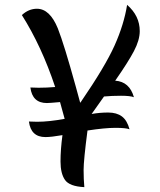

<svg xmlns="http://www.w3.org/2000/svg" viewBox="-20 -755 660 790"><path d="M105 -395 139 -394Q172 -394 207 -397Q151 -565 70 -693Q98 -719 132 -719Q185 -719 218 -638Q244 -572 292 -398L310 -332Q310 -333 313 -336Q413 -482 451.5 -568Q490 -654 503 -735Q555 -690 555 -627Q555 -590 531 -544.5Q507 -499 454 -423Q513 -419 531 -355Q516 -361 478 -361Q440 -361 408 -358L357 -286Q390 -292 425 -292Q460 -292 481.5 -276Q503 -260 513 -223Q498 -229 455 -229Q412 -229 340 -218Q324 -95 324 -56Q324 -17 327 15Q266 12 247.5 -14.5Q229 -41 229 -90.5Q229 -140 237 -199Q191 -191 167 -191Q107 -191 99 -255L133 -254Q181 -254 246 -266Q241 -286 227 -335Q183 -331 173 -331Q113 -331 105 -395Z"/></svg>

Font: Merienda
Style: Regular
Weight: 400
Designer: Eduardo Rodriguez Tunni
Foundry: Eduardo Rodriguez Tunni
Version: Version 1.001